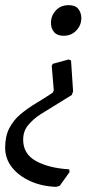

<svg xmlns="http://www.w3.org/2000/svg" viewBox="-29 -484 395 746"><path d="M255 -129 250 -115 127 -39Q101 -22 81 1.5Q61 25 61 59Q61 114 110.5 141.5Q160 169 240 174L241 185L203 238L189 242Q133 240 88 219.5Q43 199 17 165.5Q-9 132 -9 90Q-9 45 7.5 13.5Q24 -18 51 -40.5Q78 -63 110.5 -82.5Q143 -102 176 -124L180 -133L172 -228L176 -236L238 -253L247 -249ZM238 -464Q264 -464 275.5 -449Q287 -434 287 -414Q287 -386 267.5 -365.5Q248 -345 218 -345Q193 -345 181 -359.5Q169 -374 169 -395Q169 -423 188 -443.5Q207 -464 238 -464Z"/></svg>

Font: Alegreya
Style: Italic
Weight: 400
Italic angle: -7°
Designer: Juan Pablo del Peral
Foundry: Huerta Tipografica
Version: Version 2.009